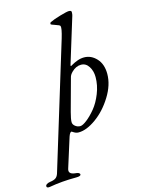

<svg xmlns="http://www.w3.org/2000/svg" viewBox="-265 -788 854 1156"><g transform="rotate(-15 161.5 -210.0)"><path d="M335 -282Q335 -320 317 -348Q299 -376 269 -376Q237 -376 210 -349Q194 -333 191 -318L136 -117Q125 -76 125 -57Q125 -42 139 -31Q153 -20 170 -20Q185 -20 212 -41Q239 -62 267 -96Q295 -130 315 -180.5Q335 -231 335 -282ZM212 -404Q211 -402 210 -398Q209 -394 208.5 -392.5Q208 -391 207.5 -388.5Q207 -386 207.5 -385Q208 -384 210 -384Q211 -384 223.5 -391.5Q236 -399 256.5 -406.5Q277 -414 298 -414Q342 -414 375 -378.5Q408 -343 408 -282Q408 -214 364 -143Q320 -72 260 -29Q200 14 151 14Q136 14 123 6L110 -2Q100 -2 91 24L33 208Q22 241 65 246Q95 248 95 261Q95 272 66 272Q-24 272 -102 286Q-122 289 -122 277Q-122 262 -92 257Q-69 254 -57.5 246Q-46 238 -40 220L198 -559Q216 -619 211 -633Q209 -639 182 -647.5Q155 -656 155 -660Q155 -668 161 -671Q183 -682 226 -694.5Q269 -707 282 -707Q298 -707 298 -697Q298 -683 295 -674Z"/></g></svg>

Font: EB Garamond 12
Style: Italic
Weight: 400
Italic angle: -17°
Version: Version 0.016; ttfautohint (v1.8.4)